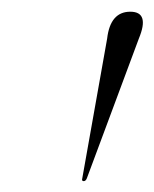

<svg xmlns="http://www.w3.org/2000/svg" viewBox="-20 -798 270 336"><path d="M126.5 -481Q122.5 -481 124 -486L167.5 -730.5Q173 -777.5 208 -777.5Q242.5 -777.5 223 -730.5L132 -486Q130 -481 126.5 -481Z"/></svg>

Font: Fraunces 144pt S000 Light
Style: Italic
Weight: 300
Italic angle: -16°
Version: Version 1.000; ttfautohint (v1.8.3)